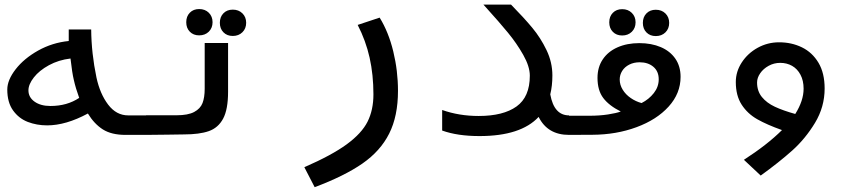

<svg xmlns="http://www.w3.org/2000/svg" viewBox="-20 -574 3640 817"><path d="M354 -91Q260.5 -40.5 180.5 -40.5Q136.5 -40.5 98.2 -55.2Q60 -70 35.5 -104.2Q11 -138.5 11 -193Q11 -233.5 46.5 -279.2Q82 -325 142.2 -358.8Q202.5 -392.5 272.5 -399.5V-448.5H368Q369 -346.5 390.5 -244Q405.5 -174.5 440.2 -128.8Q475 -83 525.5 -83H602V0H514Q454.5 0 417.8 -23.2Q381 -46.5 354 -91ZM194.5 -123Q265.5 -123 317 -157.5Q302 -198.5 294 -234.5Q287 -263.5 280 -325Q229.5 -319 188.2 -296.5Q147 -274 124 -244.5Q101 -215 101 -189.5Q101 -160 127 -141.5Q153 -123 194.5 -123Z M601.5 -83.5H731.5Q780 -83.5 806.2 -97.5Q832.5 -111.5 841.8 -135.5Q851 -159.5 851 -196V-391H950.5V-183.5Q950.5 -108.5 929.5 -69.2Q908.5 -30 868.5 -16Q828.5 -2 762.5 -2L693.5 -1L601.5 0ZM772.5 -479.5Q772.5 -504.5 787.8 -520Q803 -535.5 827.5 -535.5Q852.5 -535.5 868.5 -519.8Q884.5 -504 884.5 -479.5Q884.5 -455 868.5 -439.2Q852.5 -423.5 827.5 -423.5Q803 -423.5 787.8 -439Q772.5 -454.5 772.5 -479.5ZM915.5 -477Q915.5 -502 930.8 -517.5Q946 -533 970.5 -533Q995.5 -533 1011.5 -517.2Q1027.5 -501.5 1027.5 -477Q1027.5 -452.5 1011.5 -436.8Q995.5 -421 970.5 -421Q946 -421 930.8 -436.5Q915.5 -452 915.5 -477Z M1569 -172.5Q1569 -256 1552.8 -328.5Q1536.5 -401 1502 -468L1595.5 -499Q1633.5 -437.5 1653.5 -355Q1673.5 -272.5 1673.5 -187.5Q1673.5 -80 1636 -5.5Q1598.5 69 1522 122Q1445.5 175 1319 222.5L1275 137.5Q1392 86.5 1455.5 40Q1519 -6.5 1544 -56.2Q1569 -106 1569 -172.5Z M1861.5 -18.5V-106Q1933.5 -80.5 2017 -80.5Q2121.5 -80.5 2178 -121Q2234.5 -161.5 2234.5 -252Q2234.5 -291 2206.5 -340.5Q2178.5 -390 2141.2 -435.2Q2104 -480.5 2050 -540L2037 -554.5H2154.5Q2210 -498 2245.2 -455.5Q2280.5 -413 2305.5 -361Q2330.5 -309 2330.5 -253Q2330.5 -208.5 2321.5 -172.5Q2337.5 -83 2401.5 -83V0Q2310 0 2272 -76.5Q2196 5 2020.5 5Q1926.5 5 1861.5 -18.5Z M2398.5 -81.5H2488.5Q2531.5 -81.5 2567.2 -87Q2603 -92.5 2621.5 -99.5Q2571.5 -124.5 2547 -157Q2522.5 -189.5 2522.5 -242.5Q2522.5 -288 2544.8 -321.2Q2567 -354.5 2607.5 -372.5Q2648 -390.5 2700.5 -390.5Q2752 -390.5 2791.8 -373.5Q2831.5 -356.5 2853.8 -324.2Q2876 -292 2876 -247Q2876 -176.5 2825.2 -120.5Q2774.5 -64.5 2688.5 -32.8Q2602.5 -1 2501 -0.5L2398.5 0ZM2710 -135.5Q2741.5 -151.5 2762.2 -178Q2783 -204.5 2783 -236.5Q2783 -270.5 2760.2 -289.8Q2737.5 -309 2702 -309Q2677 -309 2657.5 -299Q2638 -289 2627.5 -272.2Q2617 -255.5 2617 -235.5Q2617 -213 2629.8 -192.2Q2642.5 -171.5 2664 -156.8Q2685.5 -142 2710 -135.5ZM2572.5 -479Q2572.5 -504 2587.8 -519.5Q2603 -535 2627.5 -535Q2652.5 -535 2668.5 -519.2Q2684.5 -503.5 2684.5 -479Q2684.5 -454.5 2668.5 -438.8Q2652.5 -423 2627.5 -423Q2603 -423 2587.8 -438.5Q2572.5 -454 2572.5 -479ZM2715.5 -476.5Q2715.5 -501.5 2730.8 -517Q2746 -532.5 2770.5 -532.5Q2795.5 -532.5 2811.5 -516.8Q2827.5 -501 2827.5 -476.5Q2827.5 -452 2811.5 -436.2Q2795.5 -420.5 2770.5 -420.5Q2746 -420.5 2730.8 -436Q2715.5 -451.5 2715.5 -476.5Z M3295 -394Q3348.5 -394 3392.5 -372.5Q3436.5 -351 3462.8 -307Q3489 -263 3489 -197.5Q3489 -119 3448 -51.2Q3407 16.5 3350.8 66.8Q3294.5 117 3217 173L3145.5 106Q3246 41 3307.5 -20.5Q3244 -43 3202.5 -66.5Q3161 -90 3136 -128.5Q3111 -167 3111 -225Q3111 -269.5 3136.5 -308.5Q3162 -347.5 3204.2 -370.8Q3246.5 -394 3295 -394ZM3364 -89Q3399.5 -145.5 3399.5 -196.5Q3399.5 -231 3386.2 -256Q3373 -281 3350.5 -293.8Q3328 -306.5 3300 -306.5Q3273.5 -306.5 3250.8 -294Q3228 -281.5 3214.8 -262.2Q3201.5 -243 3201.5 -223Q3201.5 -186.5 3222 -161.2Q3242.5 -136 3277.2 -119.8Q3312 -103.5 3364 -89Z"/></svg>

Font: JuliaMono Medium
Style: Italic
Weight: 500
Italic angle: -9°
Monospace: yes
Designer: cormullion
Foundry: corm
Version: Version 0.054; ttfautohint (v1.8.4)